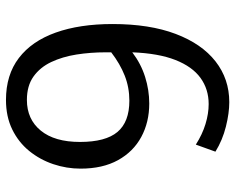

<svg xmlns="http://www.w3.org/2000/svg" viewBox="-92 -676 780 636"><g transform="rotate(90 298.0 -358.0)"><path d="M311 12.2Q228 12.2 172.1 -30.5Q116.2 -73.2 87.9 -152.6Q59.6 -231.9 59.6 -340.8Q59.6 -463.4 92.3 -549.8Q125 -636.2 183.3 -681.9Q241.7 -727.5 318.4 -727.5Q354.5 -727.5 399.4 -716.3Q444.3 -705.1 482.4 -681.6L459 -616.7Q425.3 -638.2 390.9 -648.7Q356.4 -659.2 324.7 -659.2Q275.4 -659.2 238 -632.1Q200.7 -605 178.7 -549.1Q156.7 -493.2 153.3 -406.2Q191.4 -435.1 234.9 -448.7Q278.3 -462.4 322.8 -462.4Q384.8 -462.4 433.6 -436Q482.4 -409.7 510.5 -358.9Q538.6 -308.1 538.6 -234.9Q538.6 -188.5 523.7 -144.3Q508.8 -100.1 480 -64.7Q451.2 -29.3 408.7 -8.5Q366.2 12.2 311 12.2ZM311 -57.1Q375 -57.1 412.6 -103Q450.2 -148.9 450.2 -232.9Q450.2 -317.9 417 -357.2Q383.8 -396.5 313.5 -396.5Q269.5 -396.5 230.5 -381.1Q191.4 -365.7 153.3 -336.4V-317.9Q153.3 -268.1 160.6 -221.4Q168 -174.8 185.5 -137.7Q203.1 -100.6 233.6 -78.9Q264.2 -57.1 311 -57.1Z"/></g></svg>

Font: Pontano Sans
Style: Regular
Weight: 400
Designer: Vernon Adams
Foundry: Vernon Adams
Version: Version 2.001